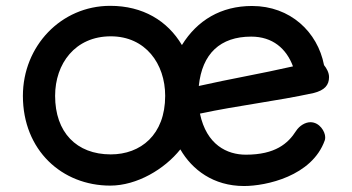

<svg xmlns="http://www.w3.org/2000/svg" viewBox="-20 -620 1201 655"><path d="M58.1 -293C58.1 -107.4 191.4 13.2 356 13.2C447.3 13.2 541.5 -43 595.2 -110.4C635.3 -41 708 14.6 812.5 14.6C887.7 14.6 1044.4 -19 1087.9 -141.1C1088.9 -144 1089.4 -146.5 1089.4 -151.9C1089.4 -170.9 1070.3 -203.1 1039.1 -203.1C1022 -203.1 1002 -191.9 989.7 -172.9C962.9 -130.9 919.4 -92.3 818.8 -92.3C754.9 -92.3 684.6 -125.5 662.1 -232.4C794.4 -260.7 923.3 -274.9 1049.8 -302.7C1087.9 -312 1102.5 -330.1 1102.5 -356.9C1102.5 -372.6 1094.2 -386.7 1085.4 -397.9C1063.5 -511.2 970.2 -599.6 839.8 -599.6C733.9 -599.6 652.8 -550.8 600.6 -466.3C551.3 -549.3 467.3 -600.1 356 -600.1C188 -600.1 58.1 -462.4 58.1 -293ZM168 -293C168 -402.8 236.3 -496.1 357.9 -496.1C476.1 -496.1 543.5 -402.8 543.5 -293C543.5 -159.7 459.5 -93.3 357.9 -93.3C240.7 -93.3 168 -168.9 168 -293ZM658.2 -326.7C669.4 -437 731.4 -495.1 836.9 -495.1C910.2 -495.1 957 -454.1 979.5 -393.6C870.6 -368.7 763.7 -350.6 658.2 -326.7Z"/></svg>

Font: Autour One
Style: Regular
Weight: 400
Designer: Eben Sorkin
Foundry: Eben Sorkin
Version: Version 1.002